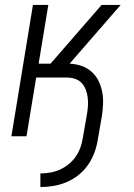

<svg xmlns="http://www.w3.org/2000/svg" viewBox="-20 -550 540 775"><path d="M143 205V150Q163 150 183 146.5Q203 143 222 134.5Q241 126 258 112Q275 98 287 80Q299 62 305.5 42.5Q312 23 315 3L331 -89Q334 -106 335 -123Q336 -140 334 -156.5Q332 -173 326 -188.5Q320 -204 309 -215.5Q298 -227 282.5 -232Q267 -237 250 -237H126L87 0H26L113 -530H175L136 -293H184L390 -530H467L261 -293Q286 -292 309 -284Q332 -276 349.5 -260.5Q367 -245 377.5 -224Q388 -203 392.5 -179Q397 -155 396 -130Q395 -105 391 -80L375 12Q371 39 361.5 65Q352 91 336 114.5Q320 138 297.5 156Q275 174 249 185Q223 196 196 200.5Q169 205 143 205Z"/></svg>

Font: Iosevka Curly Light Oblique
Style: Regular
Weight: 300
Italic angle: -9°
Monospace: yes
Designer: Belleve Invis
Foundry: Belleve Invis
Version: Version 11.1.0; ttfautohint (v1.8.3)